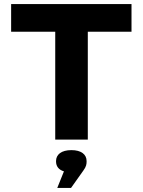

<svg xmlns="http://www.w3.org/2000/svg" viewBox="-20 -690 705 949"><path d="M630 -670H35V-533H253V0H414V-533H630ZM257 108C257 132 270 149 296 157L263 239H331L392 153C407 133 408 120 408 108V106C408 73 381 52 333 52C283 52 257 74 257 106Z"/></svg>

Font: LT Wave Alt Black
Style: Regular
Weight: 900
Designer: Daniel Lyons
Version: Version 2.5 (Glyphs App)